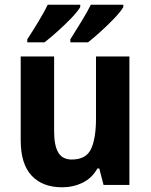

<svg xmlns="http://www.w3.org/2000/svg" viewBox="-20 -786 640 816"><path d="M530 -546V0H420L402 -70H394Q371 -29 331 -9.5Q291 10 244 10Q161 10 114.5 -39.5Q68 -89 68 -190V-546H210V-228Q210 -168 227.5 -138Q245 -108 285 -108Q346 -108 367 -153Q388 -198 388 -282V-546ZM504 -756Q494 -738 467 -709.5Q440 -681 408.5 -652.5Q377 -624 354 -606H279V-619Q301 -654 326.5 -695.5Q352 -737 366 -766H504ZM321 -756Q310 -737 283.5 -709.5Q257 -682 225.5 -653.5Q194 -625 169 -606H96V-619Q119 -654 144 -695.5Q169 -737 183 -766H321Z"/></svg>

Font: Noto Sans SemiCondensed
Style: Bold
Weight: 700
Width: 4
Designer: Monotype Design Team
Foundry: Monotype Imaging Inc.
Version: Version 2.013; ttfautohint (v1.8.4.7-5d5b)